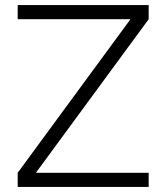

<svg xmlns="http://www.w3.org/2000/svg" viewBox="-20 -740 638 760"><path d="M50 0V-56L496.5 -664H50V-720H568.5V-664L122 -56H568.5V0Z"/></svg>

Font: Vela Sans Light
Style: Regular
Weight: 300
Designer: Principal design: Mikhail Sharanda - project Manrope.
Design modification: Ravid Balaliev
Foundry: Mikhail Sharanda
Version: Version 1.001